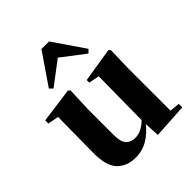

<svg xmlns="http://www.w3.org/2000/svg" viewBox="-232 -992 1155 1155"><g transform="rotate(-45 345.5 -414.5)"><path d="M442.9 14.2 438 -83Q402.8 -38.6 356.7 -10.7Q310.5 17.1 252.9 17.1Q178.2 17.1 134.3 -29.1Q90.3 -75.2 91.8 -189L95.2 -486.8L25.9 -500V-526.9L248 -557.1L261.2 -546.9L254.9 -393.1V-173.8Q254.9 -113.8 276.6 -91.3Q298.3 -68.8 335 -68.8Q363.3 -68.8 389.2 -82.3Q415 -95.7 437 -118.2L440.9 -486.8L374 -500V-522L592.8 -557.1L604 -546.9L600.1 -393.1V-35.2L664.1 -28.8V1ZM494.1 -627 346.2 -740.2 196.8 -627 176.8 -647 313 -846.2H377.9L514.2 -647Z"/></g></svg>

Font: Source Han Serif TW Heavy
Style: Regular
Weight: 900
Designer: Ryoko NISHIZUKA Ë•øÂ°öÊ∂ºÂ≠ê (kana & ideographs); Frank Grie√ühammer (Latin, Greek & Cyrillic); Wenlong ZHANG Âº†ÊñáÈæô 
Foundry: Adobe
Version: Version 2.003;hotconv 1.1.1;makeotfexe 2.6.0